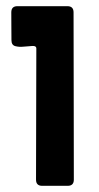

<svg xmlns="http://www.w3.org/2000/svg" viewBox="-20 -602 320 622"><path d="M16.6 -562Q16.6 -582 36.6 -582H198.2Q218.3 -582 218.3 -562Q218.3 -426.8 218.8 -291.3Q219.2 -155.8 219.2 -20Q219.2 0 199.2 0H116.7Q96.7 0 96.7 -20Q96.7 -126.5 97.2 -232.9Q97.7 -339.4 97.7 -445.3Q97.7 -453.6 85.4 -453.1Q73.2 -452.6 57.4 -450.9Q41.5 -449.2 29.3 -452.6Q17.1 -456.1 17.1 -471.7Q17.1 -494.6 16.8 -517.1Q16.6 -539.6 16.6 -562Z"/></svg>

Font: Belanosima
Style: Regular
Weight: 400
Designer: The DocRepair Project, Santiago Orozco
Foundry: Google
Version: Version 2.000